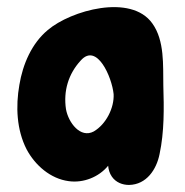

<svg xmlns="http://www.w3.org/2000/svg" viewBox="-20 -522 526 547"><path d="M445.3 -278.3C444.3 -335.9 449.2 -406.2 414.1 -455.1C353.5 -541 181.6 -492.2 116.2 -436.5C70.3 -398.4 44.9 -338.9 35.2 -280.3C24.4 -218.8 27.3 -152.3 55.7 -96.7C80.1 -50.8 124 -12.7 175.8 -5.9C217.8 0 261.7 -17.6 288.1 -49.8C289.1 -39.1 292 -28.3 298.8 -18.6C310.5 -2 329.1 4.9 347.7 4.9C397.5 3.9 425.8 -39.1 434.6 -83C448.2 -146.5 447.3 -214.8 445.3 -278.3ZM247.1 -147.5C209 -127 174.8 -172.9 168 -210.9C160.2 -262.7 174.8 -311.5 210 -349.6C255.9 -401.4 298.8 -302.7 303.7 -253.9C305.7 -214.8 282.2 -168 247.1 -147.5Z"/></svg>

Font: Day Care
Style: Regular
Weight: 400
Designer: Noponies
Version: Version 1.000;PS 001.000;hotconv 1.0.88;makeotf.lib2.5.64775